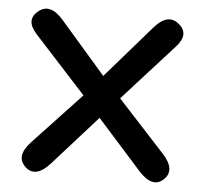

<svg xmlns="http://www.w3.org/2000/svg" viewBox="-44 -558 678 630"><g transform="rotate(5 295.0 -243.5)"><path d="M58.6 -501.5Q19 -470.2 59.6 -425.8L230 -239.3L72.8 -71.8Q24.4 -20.5 63 13.2Q97.7 43.5 144 -8.3L289.1 -170.4L434.1 -8.3Q480.5 43.5 515.1 13.2Q553.2 -20 505.4 -71.8L350.6 -240.2L518.6 -425.8Q559.1 -470.2 519.5 -501.5Q482.4 -531.2 438.5 -480.5L289.1 -308.6L139.6 -480.5Q95.7 -530.8 58.6 -501.5Z"/></g></svg>

Font: Comic Relief
Style: Regular
Weight: 400
Designer: Jeff Davis
Foundry: Loudifier
Version: Version 1.200; ttfautohint (v1.8.4.7-5d5b)